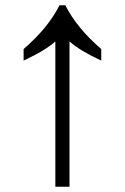

<svg xmlns="http://www.w3.org/2000/svg" viewBox="-20 -712 476 732"><path d="M191 0V-554Q152 -519 70 -481V-525Q163 -605 207 -692H229Q273 -605 366 -525V-481Q284 -519 245 -554V0Z"/></svg>

Font: utelugu25
Style: Book
Weight: 400
Designer: Jelle Bosma - Monotype Design Team
Foundry: Monotype Imaging Inc.
Version: Version 2.003